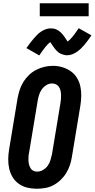

<svg xmlns="http://www.w3.org/2000/svg" viewBox="-20 -1150 581 1178"><path d="M205 8Q175 8 146.5 1Q118 -6 95 -22.5Q72 -39 57.5 -63Q43 -87 36.5 -115Q30 -143 30.5 -173.5Q31 -204 36 -234L88 -548Q93 -574 101 -599Q109 -624 123.5 -647.5Q138 -671 158 -690Q178 -709 202.5 -721.5Q227 -734 252.5 -740Q278 -746 305 -746Q335 -746 363 -737.5Q391 -729 414 -713Q437 -697 452 -672.5Q467 -648 473 -620Q479 -592 478.5 -561.5Q478 -531 473 -501L421 -187Q417 -161 408.5 -136Q400 -111 386 -88Q372 -65 351.5 -45.5Q331 -26 307 -13.5Q283 -1 257 3.5Q231 8 205 8ZM208 -97Q226 -97 243.5 -107Q261 -117 272.5 -133Q284 -149 289.5 -167.5Q295 -186 299 -204L351 -518Q353 -531 354 -544Q355 -557 354.5 -570Q354 -583 351 -595Q348 -607 341.5 -617Q335 -627 323.5 -632.5Q312 -638 299 -638Q281 -638 264 -627.5Q247 -617 236 -601Q225 -585 219.5 -567Q214 -549 211 -531L159 -217Q156 -204 155 -191Q154 -178 154.5 -165.5Q155 -153 158 -141Q161 -129 167 -118.5Q173 -108 184 -102.5Q195 -97 208 -97ZM221 -810 142 -855Q154 -872 165 -886.5Q176 -901 186.5 -913Q197 -925 207 -935.5Q217 -946 231 -955.5Q245 -965 260.5 -970.5Q276 -976 291 -976Q301 -976 309.5 -974.5Q318 -973 326.5 -969Q335 -965 341.5 -960.5Q348 -956 355 -949Q362 -942 367 -935.5Q372 -929 376.5 -922.5Q381 -916 386 -908.5Q391 -901 395 -895Q411 -907 426.5 -926.5Q442 -946 463 -977L541 -933Q529 -915 518 -900.5Q507 -886 497 -874Q487 -862 476.5 -852Q466 -842 452.5 -832.5Q439 -823 423.5 -817Q408 -811 392 -811Q383 -811 374.5 -813Q366 -815 357 -818.5Q348 -822 341.5 -826.5Q335 -831 328 -838Q321 -845 316 -852Q311 -859 306.5 -865Q302 -871 297 -879Q292 -887 288 -892Q273 -880 257.5 -860.5Q242 -841 221 -810ZM224 -1050V-1130H524V-1050Z"/></svg>

Font: Iosevka Curly Slab XBdObl
Style: Regular
Weight: 800
Italic angle: -9°
Monospace: yes
Designer: Belleve Invis
Foundry: Belleve Invis
Version: Version 11.1.0; ttfautohint (v1.8.3)